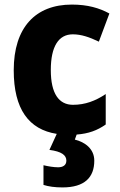

<svg xmlns="http://www.w3.org/2000/svg" viewBox="-20 -645 525 839"><path d="M392 57C392 6 352 -24 307 -35L315 -57C367 -61 405 -75 442 -101V-234C397 -204 352 -187 299 -187C238 -187 202 -235 202 -339C202 -442 236 -495 298 -495C335 -495 370 -483 412 -463L458 -586C414 -610 363 -625 294 -625C135 -625 40 -525 40 -338C40 -168 106 -79 228 -60L196 10C249 17 270 33 270 57C270 77 255 86 234 86C215 86 191 82 170 77V163C192 170 219 174 253 174C350 174 392 130 392 57Z"/></svg>

Font: Noto Sans Malayalam UI SemiCondensed ExtraBold
Style: Regular
Weight: 800
Width: 4
Designer: Jelle Bosma - Monotype Design Team
Foundry: Monotype Imaging Inc.
Version: Version 2.104